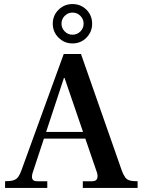

<svg xmlns="http://www.w3.org/2000/svg" viewBox="-20 -926 709 946"><path d="M5 0V-33Q32 -33 47 -38Q62 -43 70.5 -55.5Q79 -68 86 -88L294 -660H379L581 -83Q589 -63 597 -52Q605 -41 619 -37Q633 -33 658 -33V0H388V-33H433Q454 -33 458.5 -46Q463 -59 458 -75L298 -542H295L140 -72Q135 -53 140 -43Q145 -33 164 -33H213V0ZM188 -243 203 -276H394L406 -243ZM337 -712Q297 -712 268.5 -740.5Q240 -769 240 -809Q240 -850 268.5 -878Q297 -906 337 -906Q378 -906 406 -878Q434 -850 434 -809Q434 -769 406 -740.5Q378 -712 337 -712ZM337 -755Q360 -755 376 -771Q392 -787 392 -809Q392 -832 376 -848Q360 -864 337 -864Q315 -864 299 -848Q283 -832 283 -809Q283 -787 299 -771Q315 -755 337 -755Z"/></svg>

Font: Frank Ruhl Libre Medium
Style: Regular
Weight: 500
Designer: Yanek Iontef
Foundry: Fontef
Version: Version 6.004